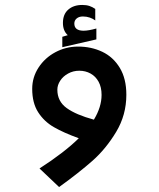

<svg xmlns="http://www.w3.org/2000/svg" viewBox="-20 -582 640 775"><path d="M295 -394Q348.5 -394 392.8 -373Q437 -352 463.5 -308.2Q490 -264.5 490 -199.5Q490 -118 449 -49.8Q408 18.5 353.5 66.8Q299 115 218.5 173L139.5 98Q241 32.5 298 -24Q237 -46 197.5 -68.8Q158 -91.5 134 -129Q110 -166.5 110 -223.5Q110 -270 135.5 -309.2Q161 -348.5 203.5 -371.2Q246 -394 295 -394ZM359 -99Q390 -150 390 -199Q390 -230 378 -252Q366 -274 345.5 -285.2Q325 -296.5 300 -296.5Q275.5 -296.5 255 -285.2Q234.5 -274 223 -256.2Q211.5 -238.5 211.5 -220Q211.5 -173 249.2 -145.8Q287 -118.5 359 -99ZM231.5 -433.5 253.5 -440Q234 -457.5 234 -489.5Q234 -524.5 255.5 -543.2Q277 -562 312 -562Q328.5 -562 340.8 -558Q353 -554 364.5 -546V-499.5Q355.5 -506.5 342.5 -511Q329.5 -515.5 314.5 -515.5Q299 -515.5 289.5 -507.5Q280 -499.5 280 -487Q280 -458 317.5 -458Q337 -458 369 -467V-423L231.5 -391.5Z"/></svg>

Font: JuliaMono BoldItalic
Style: Regular
Weight: 700
Italic angle: -9°
Monospace: yes
Designer: cormullion
Foundry: corm
Version: Version 0.049; ttfautohint (v1.8.4)